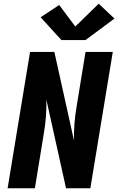

<svg xmlns="http://www.w3.org/2000/svg" viewBox="-20 -1015 640 1035"><path d="M21 0 142 -735H273L379 -257Q378 -303 381.5 -349Q385 -395 393 -441L441 -735H588L467 0H336L230 -478Q231 -432 227.5 -386Q224 -340 216 -294L168 0ZM311 -799 199 -922 299 -988 386 -872 512 -995 597 -915 441 -799Z"/></svg>

Font: Iosevka Curly HvExObl
Style: Regular
Weight: 900
Width: 7
Italic angle: -9°
Monospace: yes
Designer: Belleve Invis
Foundry: Belleve Invis
Version: Version 11.1.0; ttfautohint (v1.8.3)